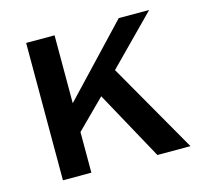

<svg xmlns="http://www.w3.org/2000/svg" viewBox="-82 -608 743 698"><g transform="rotate(-15 290.0 -258.5)"><path d="M72.5 0V-517H179.5V-261.5L421 -517H535.5L359 -338L552.5 0H428L286 -259L179.5 -153V0Z"/></g></svg>

Font: Public Sans Thin Medium
Style: Regular
Weight: 500
Version: Version 2.001